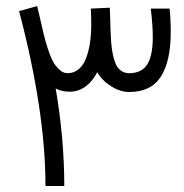

<svg xmlns="http://www.w3.org/2000/svg" viewBox="-20 -623 617 643"><path d="M412.6 -314.9Q382.8 -314.9 352.1 -334.2Q321.3 -353.5 305.7 -381.3Q290.5 -351.1 266.6 -333.5Q242.7 -315.9 213.9 -315.9Q186.5 -315.9 166.5 -326.7Q195.3 -158.2 195.3 0H132.3Q132.3 -250.5 43.9 -585.9L104.5 -602.5Q107.9 -588.9 114.5 -560.1Q121.1 -531.2 126 -510Q130.9 -488.8 139.4 -462.2Q147.9 -435.5 156.7 -418.7Q165.5 -401.9 178.5 -389.9Q191.4 -377.9 206.5 -377.9Q228 -377.9 243.9 -391.6Q259.8 -405.3 268.6 -429Q277.3 -452.6 281.5 -480.7Q285.6 -508.8 285.6 -542Q285.6 -568.4 284.2 -594.2L347.7 -597.2Q348.6 -582.5 349.1 -560.1Q349.6 -537.6 350.1 -521.7Q350.6 -505.9 352.1 -485.4Q353.5 -464.8 356 -450.7Q358.4 -436.5 362.8 -421.9Q367.2 -407.2 373.5 -398.2Q379.9 -389.2 389.9 -383.5Q399.9 -377.9 412.6 -377.9Q455.1 -377.9 473.4 -407.7Q491.7 -437.5 491.7 -498.5Q491.7 -538.1 484.9 -594.2H547.9Q551.8 -557.1 551.8 -516.1Q551.8 -418 518.8 -366.5Q485.8 -314.9 412.6 -314.9Z"/></svg>

Font: Estedad
Style: regular
Weight: 400
Version: Version 0.7(Beta10)